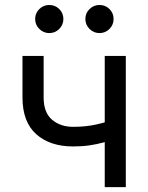

<svg xmlns="http://www.w3.org/2000/svg" viewBox="-20 -764 606 784"><path d="M278.3 -166Q184.1 -166 127.9 -216.1Q71.8 -266.1 71.8 -366.2V-535.6H158.2V-366.2Q158.2 -304.2 192.6 -275.1Q227.1 -246.1 278.3 -246.1Q331.1 -246.1 374 -255.9Q417 -265.6 460.4 -280.8V-200.7Q432.1 -190.4 403.8 -182.6Q375.5 -174.8 345 -170.4Q314.5 -166 278.3 -166ZM407.7 0V-535.6H493.7V0ZM386.2 -628.9Q362.8 -628.9 345.7 -645.8Q328.6 -662.6 328.6 -686.5Q328.6 -710.4 345.7 -727.1Q362.8 -743.7 386.2 -743.7Q410.2 -743.7 427 -727.1Q443.8 -710.4 443.8 -686.5Q443.8 -662.6 427 -645.8Q410.2 -628.9 386.2 -628.9ZM181.2 -628.9Q157.7 -628.9 140.6 -645.8Q123.5 -662.6 123.5 -686.5Q123.5 -710.4 140.6 -727.1Q157.7 -743.7 181.2 -743.7Q205.1 -743.7 221.9 -727.1Q238.8 -710.4 238.8 -686.5Q238.8 -662.6 221.9 -645.8Q205.1 -628.9 181.2 -628.9Z"/></svg>

Font: Inter 20pt
Style: Regular
Weight: 400
Version: Version 4.001;git-66647c0bb